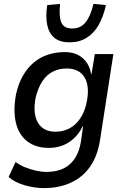

<svg xmlns="http://www.w3.org/2000/svg" viewBox="-20 -775 644 984"><path d="M205 189Q157 189 106.5 174.5Q56 160 24 132L60 55Q81 71 108 82Q135 93 163.5 99.5Q192 106 218 106Q293 106 337 67.5Q381 29 394 -45L406 -128H404Q386 -91 359 -66Q332 -41 299.5 -29Q267 -17 231 -17Q162 -17 118.5 -51.5Q75 -86 61 -148Q47 -210 62 -291Q74 -346 97.5 -387Q121 -428 153.5 -455Q186 -482 226.5 -495Q267 -508 312 -508Q369 -508 404 -477Q439 -446 447 -395H449L466 -498H561L492 -53Q479 26 441 80Q403 134 342.5 161.5Q282 189 205 189ZM265 -100Q303 -100 335 -116.5Q367 -133 390.5 -167Q414 -201 424 -250Q441 -332 413.5 -378Q386 -424 321 -424Q283 -424 251 -408Q219 -392 197 -358.5Q175 -325 163 -276Q147 -194 174 -147Q201 -100 265 -100ZM337 -558Q287 -558 259 -581Q231 -604 222 -647Q213 -690 222 -749L288 -755Q281 -692 294 -660.5Q307 -629 350 -629Q393 -629 418.5 -660.5Q444 -692 459 -755L523 -749Q510 -690 485.5 -647Q461 -604 423.5 -581Q386 -558 337 -558Z"/></svg>

Font: Nunito Sans 7pt SemiCondensed SemiBold
Style: Italic
Weight: 600
Width: 4
Italic angle: -9°
Designer: Vernon Adams
Foundry: Vernon Adams
Version: Version 3.101;gftools[0.9.27]